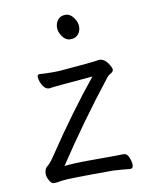

<svg xmlns="http://www.w3.org/2000/svg" viewBox="-81 -759 662 830"><g transform="rotate(-10 250.0 -344.0)"><path d="M89 10Q78 10 69 -6Q60 -22 60 -34Q60 -45 63 -53.5Q66 -62 76.5 -70Q87 -78 109 -111Q220 -277 332 -415Q163 -401 139 -397Q118 -397 104 -431Q99 -445 99 -455Q99 -465 109 -465Q134 -463 167 -463Q192 -463 200 -464Q341 -475 373 -481Q399 -481 417 -448Q424 -436 424 -429Q424 -421 412 -414Q400 -407 395 -400Q260 -228 146 -55Q188 -60 258 -60Q392 -60 408 -61Q421 -61 429 -42.5Q437 -24 437 -9Q437 7 424 7Q387 3 351 1Q149 1 125 5.5Q101 10 89 10ZM267 -590Q246 -590 232 -610Q218 -630 218 -649Q218 -669 229.5 -683.5Q241 -698 263 -698Q284 -698 298.5 -677.5Q313 -657 313 -638Q313 -618 301 -604Q289 -590 267 -590Z"/></g></svg>

Font: Moon Stars Kai HW
Style: Regular
Weight: 400
Designer: GuiWonder
Version: Version 1.101